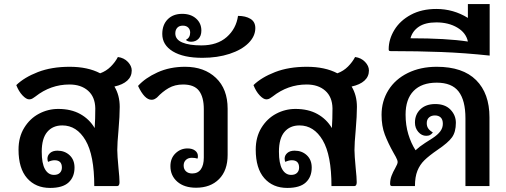

<svg xmlns="http://www.w3.org/2000/svg" viewBox="-20 -914 2484 943"><path d="M542 -489Q568 -446 568 -389Q568 -345 562 -275Q556 -211 556 -177Q556 -152 562 -88Q567 -41 567 -19Q567 0 555 0H443Q443 -152 400 -225Q357 -298 286 -298Q239 -298 212 -266Q185 -234 185 -169Q185 -111 201 -83Q217 -55 245 -55Q264 -55 274 -65Q284 -75 284 -91Q284 -127 248 -127Q234 -127 216 -119Q213 -127 213 -135Q213 -151 226 -162.5Q239 -174 262 -174Q298 -174 322 -151.5Q346 -129 346 -91Q346 -45 317 -18Q288 9 226 9Q155 9 113 -39Q71 -87 71 -179Q71 -241 99 -286.5Q127 -332 171.5 -355.5Q216 -379 266 -379Q329 -379 374 -354Q419 -329 445 -285Q448 -330 448 -382Q447 -438 412.5 -468.5Q378 -499 321 -499Q229 -499 154 -440Q152 -439 146 -434.5Q140 -430 134.5 -428Q129 -426 123 -426Q109 -426 90.5 -445.5Q72 -465 60 -496Q99 -534 166 -560Q233 -586 322 -586Q411 -586 472 -554Q502 -565 524 -587Q546 -609 559 -634Q589 -630 608 -610Q627 -590 627 -568Q627 -538 605 -518Q583 -498 542 -489Z M817 -98Q817 -137 842 -161Q867 -185 901 -185Q924 -185 938 -174.5Q952 -164 952 -147Q952 -139 950 -135Q939 -139 922 -139Q904 -139 893 -128.5Q882 -118 882 -101Q882 -83 893.5 -72.5Q905 -62 924 -62Q952 -62 966.5 -82.5Q981 -103 981 -140V-378Q981 -437 957.5 -468Q934 -499 879 -499Q839 -499 808.5 -481.5Q778 -464 751 -435Q743 -429 737.5 -426.5Q732 -424 724 -424Q690 -424 658 -492Q693 -531 753.5 -558.5Q814 -586 889 -586Q983 -586 1040.5 -531.5Q1098 -477 1098 -380V-153Q1098 -77 1056 -34.5Q1014 8 943 8Q885 8 851 -21.5Q817 -51 817 -98Z M777 -747Q777 -792 803.5 -819Q830 -846 875 -846Q917 -846 943 -823Q969 -800 969 -764Q969 -738 955 -723.5Q941 -709 919 -709Q902 -709 893 -718Q914 -729 914 -754Q914 -769 904.5 -778.5Q895 -788 878 -788Q860 -788 850.5 -777.5Q841 -767 841 -750Q841 -720 875 -705.5Q909 -691 969 -691Q1047 -691 1093.5 -732Q1140 -773 1149 -836Q1186 -836 1210 -821.5Q1234 -807 1234 -776Q1234 -736 1200.5 -702.5Q1167 -669 1107.5 -649.5Q1048 -630 974 -630Q881 -630 829 -661.5Q777 -693 777 -747Z M1707 -489Q1733 -446 1733 -389Q1733 -345 1727 -275Q1721 -211 1721 -177Q1721 -152 1727 -88Q1732 -41 1732 -19Q1732 0 1720 0H1608Q1608 -152 1565 -225Q1522 -298 1451 -298Q1404 -298 1377 -266Q1350 -234 1350 -169Q1350 -111 1366 -83Q1382 -55 1410 -55Q1429 -55 1439 -65Q1449 -75 1449 -91Q1449 -127 1413 -127Q1399 -127 1381 -119Q1378 -127 1378 -135Q1378 -151 1391 -162.5Q1404 -174 1427 -174Q1463 -174 1487 -151.5Q1511 -129 1511 -91Q1511 -45 1482 -18Q1453 9 1391 9Q1320 9 1278 -39Q1236 -87 1236 -179Q1236 -241 1264 -286.5Q1292 -332 1336.5 -355.5Q1381 -379 1431 -379Q1494 -379 1539 -354Q1584 -329 1610 -285Q1613 -330 1613 -382Q1612 -438 1577.5 -468.5Q1543 -499 1486 -499Q1394 -499 1319 -440Q1317 -439 1311 -434.5Q1305 -430 1299.5 -428Q1294 -426 1288 -426Q1274 -426 1255.5 -445.5Q1237 -465 1225 -496Q1264 -534 1331 -560Q1398 -586 1487 -586Q1576 -586 1637 -554Q1667 -565 1689 -587Q1711 -609 1724 -634Q1754 -630 1773 -610Q1792 -590 1792 -568Q1792 -538 1770 -518Q1748 -498 1707 -489Z M2384 -338V0H2266V-333Q2266 -421 2232.5 -464.5Q2199 -508 2125 -508Q2051 -508 2011.5 -467.5Q1972 -427 1972 -351Q1972 -299 1985.5 -254.5Q1999 -210 2021 -176Q2040 -194 2068 -212Q2096 -230 2104 -235Q2130 -252 2142.5 -269Q2155 -286 2155 -306Q2155 -327 2144.5 -337Q2134 -347 2116 -347Q2098 -347 2087 -337Q2076 -327 2076 -309Q2076 -294 2083 -283.5Q2090 -273 2106 -263Q2098 -254 2091.5 -250.5Q2085 -247 2073 -247Q2051 -247 2034.5 -266Q2018 -285 2018 -312Q2018 -352 2045 -377.5Q2072 -403 2118 -403Q2166 -403 2192.5 -375.5Q2219 -348 2219 -311Q2219 -266 2200 -239.5Q2181 -213 2129 -178Q2087 -149 2064.5 -127Q2042 -105 2030 -75Q2018 -45 2018 0H1907Q1902 0 1899 -2Q1896 -4 1896 -11Q1896 -32 1903 -50.5Q1910 -69 1921 -88Q1933 -109 1933 -118Q1933 -127 1924 -143.5Q1915 -160 1913 -163Q1886 -211 1870 -253Q1854 -295 1854 -350Q1854 -417 1887.5 -471Q1921 -525 1983 -555.5Q2045 -586 2125 -586Q2253 -586 2318.5 -520.5Q2384 -455 2384 -338Z M2385 -894V-641Q2264 -654 2148.5 -658.5Q2033 -663 1899 -663Q1893 -663 1891 -665Q1889 -667 1889 -672Q1889 -721 1917 -767Q1945 -813 1998 -841.5Q2051 -870 2123 -870Q2207 -870 2278 -826V-894ZM2278 -710Q2269 -753 2226 -778.5Q2183 -804 2123 -804Q2069 -804 2037.5 -783Q2006 -762 1996 -726Q2173 -726 2278 -710Z"/></svg>

Font: Krub SemiBold
Style: Regular
Weight: 600
Version: Version 1.000; ttfautohint (v1.6)